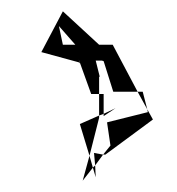

<svg xmlns="http://www.w3.org/2000/svg" viewBox="-20 -400 313 339"><path d="M155 -264 156 -265 149 -293H160L163 -292L180 -238H223L179 -321H155L91 -380L53 -308L119 -290L121 -288L119 -295L141 -234H155ZM166 -127 250 -189 240 -207 241 -202 169 -184 175 -143 162 -127ZM155 -192V-196L121 -181L138 -125ZM84 -354 113 -321H91ZM163 -234V-199L155 -196V-234ZM138 -125 144 -104 126 -81ZM146 -130 162 -127 148 -108ZM232 -238 240 -207 223 -238ZM184 -209 163 -199V-195ZM149 -87 148 -108 144 -104Z"/></svg>

Font: Quebrada
Style: Regular
Weight: 400
Designer: deFharo
Foundry: deFharo
Version: Version 1.034 2012